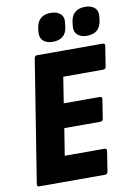

<svg xmlns="http://www.w3.org/2000/svg" viewBox="-94 -912 667 971"><g transform="rotate(-10 240.0 -427.0)"><path d="M29 0Q14 0 17 -14L117 -641Q119 -655 131 -655H467Q482 -655 479 -641L463 -539Q461 -525 449 -525H243L222 -392H406Q421 -392 418 -378L403 -282Q401 -268 389 -268H203L181 -130H384Q398 -130 396 -117L380 -14Q377 0 365 0ZM398 -708Q365 -708 348 -725Q331 -742 335 -772L337 -790Q347 -854 413 -854Q445 -854 462.5 -837Q480 -820 475 -790L473 -772Q463 -708 398 -708ZM222 -708Q189 -708 172 -725Q155 -742 159 -772L161 -790Q171 -854 236 -854Q269 -854 286.5 -837Q304 -820 299 -790L297 -772Q289 -708 222 -708Z"/></g></svg>

Font: Sofia Sans Condensed Black
Style: Italic
Weight: 900
Italic angle: -9°
Version: Version 4.100